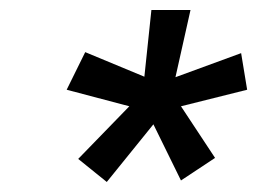

<svg xmlns="http://www.w3.org/2000/svg" viewBox="-20 -736 523 383"><path d="M286 -488 193 -373 136 -419 238 -524 113 -557 150 -632 268 -583 282 -716H360L330 -582L461 -630L473 -557L341 -524L409 -421L341 -376Z"/></svg>

Font: Oak Sans Medium
Style: Italic
Weight: 500
Italic angle: -9.49998°
Foundry: Erik Kennedy, Walven
Version: Version 1.000